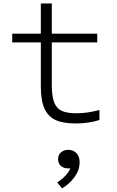

<svg xmlns="http://www.w3.org/2000/svg" viewBox="-20 -690 660 1084"><path d="M529 -500V-450.5H49V-500H229H243.5ZM210.5 -201.5V-670.5H272.5V-209.5Q272.5 -146.5 285.8 -112.2Q299 -78 328.5 -64.2Q358 -50.5 410.5 -50.5Q473.5 -50.5 541.5 -69V-12.5Q512.5 -3 478 2Q443.5 7 410.5 7Q339 7.5 295.8 -11.5Q252.5 -30.5 231.5 -76Q210.5 -121.5 210.5 -201.5ZM308 208.5Q308 184 324.5 170Q341 156 365.5 156Q393 156 411.2 174Q429.5 192 429.5 226.5Q429.5 270 401 309.2Q372.5 348.5 330.5 373.5L303 340.5Q323.5 326 338.8 312.2Q354 298.5 365.2 282.5Q376.5 266.5 382 247.5L395 255.5Q383 261 367.5 261Q349.5 261 336 254.8Q322.5 248.5 315.2 236.5Q308 224.5 308 208.5Z"/></svg>

Font: Monaspace Neon Var ExtraLight
Style: Regular
Weight: 200
Designer: Riley Cran and the Lettermatic Team
Version: Version 1.200 (Monaspace Neon Var)